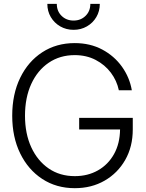

<svg xmlns="http://www.w3.org/2000/svg" viewBox="-20 -960 752 990"><path d="M365.7 10.3Q270.5 10.3 197.8 -37.4Q125 -85 84 -169.2Q43 -253.4 43 -363.3Q43 -474.1 84 -558.6Q125 -643.1 197.8 -690.4Q270.5 -737.8 365.2 -737.8Q444.8 -737.8 507.1 -704.6Q569.3 -671.4 608.9 -616Q648.4 -560.5 659.7 -494.6H592.8Q582.5 -543.9 551.8 -585Q521 -626 473.4 -650.9Q425.8 -675.8 365.2 -675.8Q289.1 -675.8 231.2 -636.5Q173.3 -597.2 141.1 -526.9Q108.9 -456.5 108.9 -363.3Q108.9 -271 141.1 -200.9Q173.3 -130.9 231 -91.3Q288.6 -51.8 365.7 -51.8Q432.6 -51.8 485.1 -81.5Q537.6 -111.3 567.9 -165.5Q598.1 -219.7 599.1 -292.5H388.2V-352.1H664.6V-292.5Q664.6 -203.6 625.7 -135.5Q586.9 -67.4 519.5 -28.6Q452.1 10.3 365.7 10.3ZM359.4 -806.2Q321.3 -806.2 290.5 -824Q259.8 -841.8 241.9 -872.1Q224.1 -902.3 224.1 -939.9H272.9Q272.9 -902.3 297.6 -878.2Q322.3 -854 359.4 -854Q396.5 -854 421.1 -878.2Q445.8 -902.3 445.8 -939.9H494.6Q494.6 -902.3 476.8 -872.1Q459 -841.8 428.2 -824Q397.5 -806.2 359.4 -806.2Z"/></svg>

Font: Inter Display Light
Style: Regular
Weight: 300
Designer: Rasmus Andersson
Foundry: rsms
Version: Version 4.000;git-a52131595